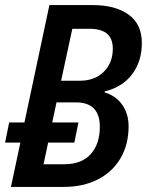

<svg xmlns="http://www.w3.org/2000/svg" viewBox="-26 -734 578 754"><path d="M54 -174H-6L10 -253H70L168 -714H340Q426 -714 478.5 -677Q531 -640 531 -565Q531 -493 493 -442.5Q455 -392 385 -375V-371Q429 -358 454 -322.5Q479 -287 479 -238Q479 -166 447 -112Q415 -58 357.5 -29Q300 0 225 0H17ZM288 -417Q346 -417 381.5 -452Q417 -487 417 -543Q417 -582 394.5 -601.5Q372 -621 324 -621H258L214 -417ZM227 -89Q294 -89 330 -128.5Q366 -168 366 -236Q366 -332 272 -332H196L179 -253H282L266 -174H163L145 -89Z"/></svg>

Font: Noto Sans UI NarrowMedium
Style: Italic
Weight: 500
Width: 4
Italic angle: -12°
Designer: Monotype Design Team
Foundry: Monotype Imaging Inc.
Version: Version 1.001